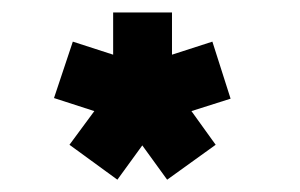

<svg xmlns="http://www.w3.org/2000/svg" viewBox="-20 -693 483 309"><path d="M288.1 -514.2 351.1 -534.2 321.8 -626 256.8 -605V-672.9H162.1V-605L97.2 -626L66.9 -535.2L131.8 -514.2L91.8 -460L168.9 -403.8L209 -459L249 -403.8L327.1 -460Z"/></svg>

Font: Comic Neue Angular
Style: Bold
Weight: 700
Designer: Craig Rozynski
Foundry: Craig Rozynski
Version: Version 2.003